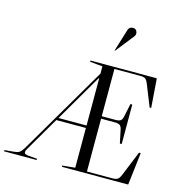

<svg xmlns="http://www.w3.org/2000/svg" viewBox="-173 -1080 1157 1204"><g transform="rotate(15 405.5 -478.5)"><path d="M792 -210 767 0H337V-8L419 -16V-274H227L98 -53Q89 -39 89 -29Q89 -21 94.5 -18Q100 -15 114 -13L174 -8L172 0H-40L-38 -8L19 -13Q44 -15 56 -22.5Q68 -30 82 -53L419 -627V-674L337 -682V-690H768L782 -502L772 -501L716 -641Q707 -664 696.5 -671Q686 -678 662 -678H496V-371H585Q609 -371 619 -379Q629 -387 633 -410L650 -491H662V-235H650L633 -316Q629 -339 619 -347Q609 -355 585 -355H496V-12H660Q684 -12 695 -19.5Q706 -27 715 -49L781 -211ZM419 -290V-595H415L237 -290ZM470 -789 535 -871 549 -889Q562 -904 566.5 -911.5Q571 -919 571 -926Q571 -939 563.5 -948Q556 -957 543 -957Q519 -957 512 -936L467 -790Z"/></g></svg>

Font: Libre Caslon Display
Style: Regular
Weight: 400
Designer: Pablo Impallari, Rodrigo Fuenzalida
Foundry: Pablo Impallari, Rodrigo Fuenzalida
Version: Version 1.100; ttfautohint (v1.6) -l 8 -r 50 -G 200 -x 14 -D